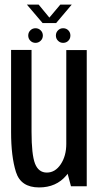

<svg xmlns="http://www.w3.org/2000/svg" viewBox="-20 -815 440 840"><path d="M290.5 0H359.5V-596H270V-77ZM118 -596.5H28.5V-237.5Q28.5 -130 49.8 -62.5Q71 5 151 5Q226 5 270.2 -47.5Q314.5 -100 314.5 -165L270 -185.5Q270 -133 245.8 -96.5Q221.5 -60 185 -60Q148.5 -60 133.2 -99.2Q118 -138.5 118 -238.5ZM135.5 -627.5Q148.5 -627.5 158 -636.8Q167.5 -646 167.5 -659.5Q167.5 -673 158 -682.2Q148.5 -691.5 135.5 -691.5Q122 -691.5 112.8 -682.2Q103.5 -673 103.5 -659.5Q103.5 -646 112.8 -636.8Q122 -627.5 135.5 -627.5ZM256 -627.5Q270 -627.5 279 -636.8Q288 -646 288 -659.5Q288 -673 279 -682.2Q270 -691.5 256 -691.5Q243 -691.5 233.8 -682.2Q224.5 -673 224.5 -659.5Q224.5 -646 233.8 -636.8Q243 -627.5 256 -627.5ZM166.5 -714H225.5L294 -795H244L196 -738L149 -795H97.5Z"/></svg>

Font: Anybody Condensed
Style: Regular
Weight: 400
Width: 3
Designer: Tyler Finck
Foundry: Etcetera Type Company
Version: Version 1.113;gftools[0.9.25]